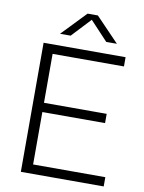

<svg xmlns="http://www.w3.org/2000/svg" viewBox="-101 -1014 815 1084"><g transform="rotate(10 307.0 -472.5)"><path d="M95.5 0V-740H565.5V-687H156.5V-53H570.5V0ZM132 -353.5V-406.5H516V-353.5ZM178 -806 311.5 -945H370.5L504 -806H443L332 -924.5H350L239 -806Z"/></g></svg>

Font: Encode Sans SC SemiExpanded Light
Style: Regular
Weight: 300
Width: 6
Designer: Multiple Designers
Foundry: Impallari Type
Version: Version 3.002